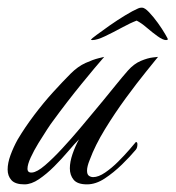

<svg xmlns="http://www.w3.org/2000/svg" viewBox="-42 -483 460 503"><path d="M22 0Q-2 0 -12 -11Q-22 -22 -22 -39Q-22 -56 -14.5 -76.5Q-7 -97 4 -117Q23 -149 47.5 -181.5Q72 -214 97.5 -242Q123 -270 143 -290Q162 -309 182 -318Q202 -327 216.5 -330.5Q231 -334 231 -334Q209 -309 171.5 -263Q134 -217 96 -165Q92 -160 81.5 -144Q71 -128 59 -108.5Q47 -89 38.5 -70.5Q30 -52 30 -41Q30 -30 42 -31Q55 -32 76 -50Q97 -68 121 -94Q145 -120 166.5 -145.5Q188 -171 202 -188Q213 -201 229 -220.5Q245 -240 262 -261Q279 -282 293 -298Q309 -316 327 -323.5Q345 -331 358.5 -332.5Q372 -334 372 -334Q364 -324 340.5 -295Q317 -266 288 -226.5Q259 -187 233 -144.5Q207 -102 193 -64Q186 -47 186 -36Q186 -26 191 -22.5Q196 -19 202 -19Q216 -19 233.5 -31Q251 -43 267.5 -59.5Q284 -76 297 -91Q310 -106 314 -111Q318 -111 318 -105Q318 -96 314 -91Q299 -73 277.5 -52Q256 -31 232.5 -15.5Q209 0 186 0Q161 0 151 -12Q141 -24 141 -42Q141 -59 148 -79.5Q155 -100 165 -118Q153 -106 136.5 -86.5Q120 -67 100 -47Q80 -27 60 -13.5Q40 0 22 0ZM200 -378Q195 -378 197 -380Q197 -381 211 -391.5Q225 -402 245 -416Q265 -430 285.5 -442.5Q306 -455 320 -461Q324 -463 330 -463Q337 -463 348.5 -451Q360 -439 371.5 -423Q383 -407 390.5 -394Q398 -381 398 -380Q396 -378 393 -378Q385 -378 371 -388Q357 -398 342.5 -410.5Q328 -423 316 -429Q300 -423 277 -410.5Q254 -398 233 -388Q212 -378 200 -378Z"/></svg>

Font: Luxurious Script
Style: Regular
Weight: 400
Designer: Robert E. Leuschke
Foundry: Robert E. Leuschke
Version: Version 1.010; ttfautohint (v1.8.3)